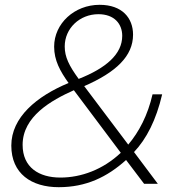

<svg xmlns="http://www.w3.org/2000/svg" viewBox="-20 -764 739 798"><path d="M205 -570C205 -513 230 -468 265 -419C132 -364 27 -276 27 -159C27 -42 111 14 224 14C338 14 425 -28 504 -99L579 0H636L537 -132C589 -187 629 -265 654 -372H614C594 -285 558 -216 513 -163L330 -406C463 -464 533 -531 533 -620C533 -689 488 -744 394 -744C289 -744 205 -666 205 -570ZM74 -162C74 -280 193 -347 287 -389L482 -129C408 -59 317 -26 231 -26C142 -26 74 -68 74 -162ZM249 -571C249 -646 311 -705 389 -705C455 -705 488 -665 488 -615C488 -539 421 -481 307 -436C267 -491 249 -527 249 -571Z"/></svg>

Font: Nacelle UltraLight
Style: Italic
Weight: 200
Italic angle: -12°
Designer: Sora Sagano
Foundry: Sora Sagano
Version: Version 1.000;FEAKit 1.0